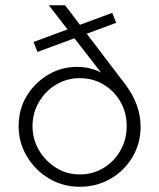

<svg xmlns="http://www.w3.org/2000/svg" viewBox="-20 -702 607 732"><path d="M284 10Q220 10 167.5 -21Q115 -52 83 -105Q51 -158 51 -221Q51 -285 81.5 -335.5Q112 -386 162.5 -416.5Q213 -447 274 -447Q301 -447 324.5 -441Q348 -435 367.5 -424Q387 -413 403 -398L385 -400L166 -682H228L458 -380Q516 -303 516 -219Q516 -155 485 -103Q454 -51 401.5 -20.5Q349 10 284 10ZM284 -37Q334 -37 374.5 -61.5Q415 -86 439 -128Q463 -170 463 -221Q463 -273 439 -314.5Q415 -356 374.5 -380Q334 -404 284 -404Q235 -404 194 -379.5Q153 -355 128.5 -313Q104 -271 104 -221Q104 -171 128.5 -129.5Q153 -88 193.5 -62.5Q234 -37 284 -37ZM123 -504 108 -542 408 -653 423 -615Z"/></svg>

Font: Outfit Thin ExtraLight
Style: Regular
Weight: 250
Version: Version 1.100;gftools[0.9.27]